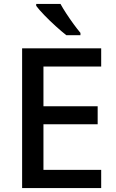

<svg xmlns="http://www.w3.org/2000/svg" viewBox="-20 -961 595 981"><path d="M497 0H93V-714H497V-621H202V-418H479V-326H202V-93H497ZM289 -941Q301 -919 319 -891.5Q337 -864 356 -838Q375 -812 391 -793V-781H319Q296 -799 265 -827Q234 -855 206.5 -883.5Q179 -912 165 -931V-941Z"/></svg>

Font: Noto Sans Khmer UI Medium
Style: Regular
Weight: 500
Designer: Danh Hong and the Monotype Design Team
Foundry: Monotype Imaging Inc.
Version: Version 2.002; ttfautohint (v1.8.4.7-5d5b)